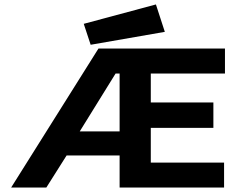

<svg xmlns="http://www.w3.org/2000/svg" viewBox="-20 -842 1040 862"><path d="M30 0 422 -624H990V-512H657V-382H938V-268H657V-112H986V0H517V-144H279L188 0ZM338 -252H517V-512H499ZM387 -641 356 -735 680 -822 720 -699Z"/></svg>

Font: Inconsolata UltraExpanded ExtraBold
Style: Regular
Weight: 800
Width: 9
Monospace: yes
Designer: Raph Levien, Cyreal, Brenton Simpson
Foundry: Raph Levien, Cyreal, Google
Version: Version 3.001; ttfautohint (v1.8.2.53-6de2)